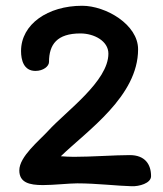

<svg xmlns="http://www.w3.org/2000/svg" viewBox="-20 -646 566 666"><path d="M191 -104C283 -193 459 -312 459 -475C459 -561 347 -626 265 -626C146 -626 53 -562 53 -469C53 -438 62 -400 103 -400C130 -400 150 -416 150 -431C150 -492 178 -530 259 -530C306 -530 356 -504 356 -460C356 -364 210 -261 147 -192C116 -158 47 -103 47 -55C47 -13 81 -4 129 -4C166 -4 220 -10 248 -10C315 -10 389 -1 437 0C462 1 504 -10 504 -35C504 -76 483 -108 430 -108C379 -108 298 -102 236 -102C219 -102 208 -103 191 -104Z"/></svg>

Font: Itim
Style: Regular
Weight: 400
Designer: CadsonDemak Team
Foundry: Pablo Impallari
Version: Version 1.002;PS 001.002;hotconv 1.0.88;makeotf.lib2.5.64775